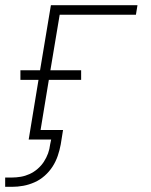

<svg xmlns="http://www.w3.org/2000/svg" viewBox="-63 -540 583 743"><path d="M-43 183V147H-17Q0 147 17.5 144Q35 141 51.5 133.5Q68 126 82.5 113.5Q97 101 107 85.5Q117 70 123 53.5Q129 37 131 19L135 0H48L86 -231H16V-268H92L134 -520H469L463 -483H168L132 -268H251V-231H126L94 -37H181L172 19Q168 41 160.5 63Q153 85 140.5 104.5Q128 124 110 140Q92 156 70.5 165.5Q49 175 27 179Q5 183 -17 183Z"/></svg>

Font: Iosevka SS04 XLt Obl
Style: Regular
Weight: 200
Italic angle: -9°
Monospace: yes
Designer: Belleve Invis
Foundry: Belleve Invis
Version: Version 19.0.0; ttfautohint (v1.8.4)